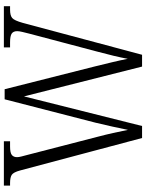

<svg xmlns="http://www.w3.org/2000/svg" viewBox="99 -853 754 992"><g transform="rotate(-90 476.0 -357.0)"><path d="M91 -631Q82 -664 69 -673Q56 -682 26 -682H13V-714H242V-682H215Q183 -682 171.5 -673Q160 -664 160 -646Q160 -637 163.5 -623.5Q167 -610 172 -591L265 -231Q277 -185 285 -149Q293 -113 301 -73Q309 -113 318 -153.5Q327 -194 338 -240L459 -710H511L629 -243Q641 -194 651 -152.5Q661 -111 668 -74Q681 -142 706 -234L798 -582Q803 -602 807 -618.5Q811 -635 811 -645Q811 -665 798.5 -673.5Q786 -682 753 -682H727V-714H940V-682H922Q892 -682 879 -671Q866 -660 854 -617L689 0H628L474 -610L321 0H259Z"/></g></svg>

Font: Noto Serif Lao SemiCondensed Light
Style: Regular
Weight: 300
Width: 4
Designer: Monotype Design Team
Foundry: Monotype Imaging Inc.
Version: Version 2.003; ttfautohint (v1.8.4.7-5d5b)